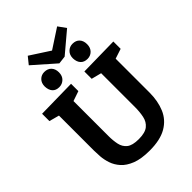

<svg xmlns="http://www.w3.org/2000/svg" viewBox="-297 -1189 1336 1336"><g transform="rotate(-45 371.0 -521.5)"><path d="M434 -699 724 -704V-632L651 -608V-275Q651 -191 623.5 -126Q596 -61 533.5 -24.5Q471 12 367 12Q284 12 232 -8.5Q180 -29 151 -61.5Q122 -94 109.5 -131.5Q97 -169 94.5 -203.5Q92 -238 92 -262V-607L18 -627V-699L308 -704V-632L235 -607V-262Q235 -218 243 -180.5Q251 -143 279 -120.5Q307 -98 369 -98Q432 -98 461.5 -122Q491 -146 499.5 -186.5Q508 -227 508 -275V-608L434 -627ZM522 -1055 563 -998 410 -869 351 -862 191 -1003 233 -1055 378 -961ZM512 -745Q479 -745 461 -765Q443 -785 442 -820Q442 -854 462.5 -874Q483 -894 512 -894Q545 -894 563.5 -874Q582 -854 582 -820Q582 -785 561.5 -765Q541 -745 512 -745ZM234 -745Q201 -745 183.5 -765Q166 -785 165 -820Q165 -854 185 -874Q205 -894 234 -894Q267 -894 286 -874Q305 -854 305 -820Q305 -785 284 -765Q263 -745 234 -745Z"/></g></svg>

Font: Bitter
Style: Bold
Weight: 700
Designer: Sol Matas, and Bitter project Authors
Foundry: Sol Matas
Version: Version 2.001